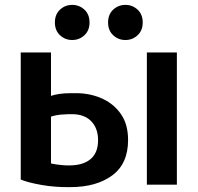

<svg xmlns="http://www.w3.org/2000/svg" viewBox="-20 -751 810 787"><path d="M65 -536V-15Q97 -2 152.5 7.5Q208 17 268 16Q375 16 440 -32Q505 -80 505 -177Q505 -240 477 -281.5Q449 -323 403 -345Q357 -367 301 -369Q293 -369 285 -369Q277 -369 269 -369Q244 -369 223.5 -366Q203 -363 189 -358V-536ZM382 -176Q382 -126 352.5 -100Q323 -74 268 -73Q260 -73 252.5 -73Q245 -73 237 -74Q223 -75 210.5 -77Q198 -79 189 -81V-273Q213 -281 243 -282Q252 -283 261 -283Q270 -283 278 -283Q328 -282 355 -253Q382 -224 382 -176ZM705 6V-536H582V6ZM347 -659Q347 -692 326 -711.5Q305 -731 276 -731Q247 -731 226 -711.5Q205 -692 205 -659Q205 -626 226 -606.5Q247 -587 276 -587Q305 -587 326 -606.5Q347 -626 347 -659ZM565 -659Q565 -692 544 -711.5Q523 -731 494 -731Q465 -731 444 -711.5Q423 -692 423 -659Q423 -626 444 -606.5Q465 -587 494 -587Q523 -587 544 -606.5Q565 -626 565 -659Z"/></svg>

Font: Repo DemiBold
Style: Regular
Weight: 600
Designer: Stefan Peev
Foundry: Context Ltd
Version: Version 1.502